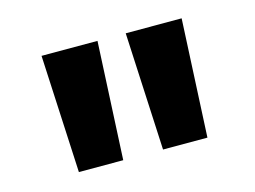

<svg xmlns="http://www.w3.org/2000/svg" viewBox="-55 -815 637 480"><g transform="rotate(-15 263.5 -575.5)"><path d="M97 -422.7 82 -727.5H226.8L211.8 -422.7ZM314.8 -422.7 299.9 -727.5H444.6L429.7 -422.7Z"/></g></svg>

Font: Inter Tight
Style: Regular
Weight: 400
Designer: Rasmus Andersson
Foundry: rsms
Version: Version 3.002